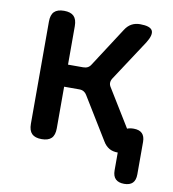

<svg xmlns="http://www.w3.org/2000/svg" viewBox="-79 -630 759 840"><g transform="rotate(10 300.0 -210.0)"><path d="M528 140Q503 140 490 127.5Q477 115 477 89V10Q455 10 439 1Q422 -9 411 -28L297 -214Q292 -223 283.5 -228Q275 -233 264 -233H196V-48Q196 -18 182 -4Q168 10 138.5 10Q109 10 95 -4Q81 -18 81 -48V-502Q81 -532 95 -546Q109 -560 138.5 -560Q168 -560 182 -546Q196 -532 196 -502V-331H263Q275 -331 283.5 -335.5Q292 -340 298 -350L410 -523Q422 -542 438.5 -551Q455 -560 476 -560Q521 -560 530.5 -542Q540 -524 517 -487L397 -304Q391 -294 391 -284.5Q391 -275 397 -266L499 -100Q511 -105 528 -105Q553 -105 565.5 -92.5Q578 -80 578 -55V89Q578 115 565.5 127.5Q553 140 528 140Z"/></g></svg>

Font: Maple Mono NL SemiBold
Style: Regular
Weight: 600
Monospace: yes
Designer: subframe7536
Version: Version 7.000